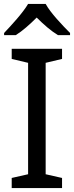

<svg xmlns="http://www.w3.org/2000/svg" viewBox="-20 -964 379 984"><path d="M214 -944H124C98 -899 38 -834 1 -795V-784H61C96 -806 132 -838 168 -874C204 -838 242 -805 277 -784H339V-795C301 -833 238 -899 214 -944ZM298 0V-52L214 -71V-642L298 -662V-714H40V-662L124 -642V-71L40 -52V0Z"/></svg>

Font: Noto Sans Hebrew Droid Medium
Style: Regular
Weight: 500
Designer: Monotype Design Team
Foundry: Monotype Imaging Inc.
Version: Version 1.100